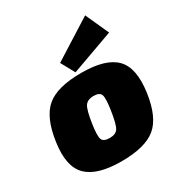

<svg xmlns="http://www.w3.org/2000/svg" viewBox="-183 -902 980 1043"><g transform="rotate(-30 307.5 -381.0)"><path d="M568 -628 302 -532 255 -618 502 -774ZM327 -514Q480 -514 541.5 -451Q603 -388 582 -241Q562 -100 494.5 -44Q427 12 278 12Q126 12 63 -50.5Q0 -113 21 -257Q41 -400 108.5 -457Q176 -514 327 -514ZM323 -372Q283 -372 267.5 -347.5Q252 -323 240 -241Q230 -172 238.5 -151Q247 -130 286 -130Q324 -130 338.5 -153.5Q353 -177 365 -257Q376 -328 368 -350Q360 -372 323 -372Z"/></g></svg>

Font: Exo 2.0 Black
Style: Italic
Weight: 900
Italic angle: -8°
Designer: Natanael Gama
Version: Version 1.001;PS 001.001;hotconv 1.0.70;makeotf.lib2.5.58329